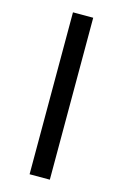

<svg xmlns="http://www.w3.org/2000/svg" viewBox="-109 -738 503 788"><g transform="rotate(15 143.0 -344.0)"><path d="M100 0H186V-688H100Z"/></g></svg>

Font: Saira UNSAM SC
Style: Regular
Weight: 400
Designer: Hector Gatti with collaboration of the Omnibus-Type team
Foundry: Omnibus-Type
Version: Version 1.072;PS 001.072;hotconv 1.0.88;makeotf.lib2.5.64775